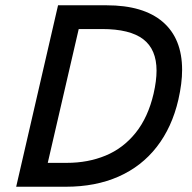

<svg xmlns="http://www.w3.org/2000/svg" viewBox="-20 -710 729 730"><path d="M200.7 -689.9H384.8Q525.4 -689.9 598.9 -626.7Q672.4 -563.5 672.4 -444.3Q672.4 -393.6 658.2 -331.1Q633.8 -225.6 575.9 -151.4Q518.1 -77.1 430.7 -38.6Q343.3 0 230.5 0H41.5ZM233.9 -90.8Q314.5 -90.8 381.3 -118.4Q448.2 -146 495.6 -204.8Q543 -263.7 564 -354Q575.2 -403.3 575.2 -441.4Q575.2 -522 524.7 -560.8Q474.1 -599.6 367.7 -599.6H279.3L161.6 -90.8Z"/></svg>

Font: Acari Sans Medium
Style: Italic
Weight: 500
Italic angle: -13°
Designer: Alfredo Marco Pradil and Stefan Peev
Foundry: Hanken Design Co.
Version: Version 1.045